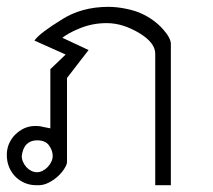

<svg xmlns="http://www.w3.org/2000/svg" viewBox="-20 -544 627 564"><path d="M172.9 -383.8 81.1 -424.8Q89.8 -437 110.4 -452.4Q130.9 -467.8 160.2 -485.8Q218.8 -523.9 298.8 -523.9Q310.5 -523.9 323.7 -522.5Q336.9 -521 350.1 -518.3Q363.3 -515.6 375.2 -512Q387.2 -508.3 396 -503.9Q414.6 -495.6 430.4 -483.9Q446.3 -472.2 459 -458Q481.9 -432.1 481.9 -415V0H436V-386.2Q436 -418.5 389.2 -446.8Q365.7 -460.9 341.8 -468.5Q317.9 -476.1 293 -476.1Q249.5 -476.1 210 -459Q195.8 -453.1 183.8 -446.5Q171.9 -439.9 163.1 -433.1L240.2 -397L176.8 -314.9V-67.9Q177.2 -62.5 170.4 -50.8Q163.6 -39.1 151.4 -27.3Q139.2 -15.6 122.3 -7.1Q105.5 1.5 85.9 0Q68.4 0 52.7 -6.6Q37.1 -13.2 25.4 -24.9Q13.7 -36.6 6.8 -53Q0 -69.3 0 -88.9Q0 -122.6 23.9 -147.9Q36.6 -160.2 50.8 -167Q66.4 -173.8 81.1 -173.8H89.8Q97.7 -173.8 107.9 -170.9L127.9 -167V-340.8ZM134.8 -85.9Q134.8 -102.5 123 -118.2Q112.3 -131.8 88.9 -131.8Q70.3 -131.8 58.6 -120.6Q46.9 -109.4 43.9 -85.9Q43.9 -77.1 47.6 -68.6Q51.3 -60.1 57.4 -53.2Q63.5 -46.4 71.8 -42.2Q80.1 -38.1 88.9 -38.1Q96.7 -38.1 105 -42.2Q113.3 -46.4 119.9 -53.2Q126.5 -60.1 130.6 -68.6Q134.8 -77.1 134.8 -85.9Z"/></svg>

Font: Defago Noto Sans
Style: Regular
Weight: 400
Designer: John M. Durdin
Foundry: Lao IT Dev Co., Ltd.
Version: Version 1.000 2007 initial release